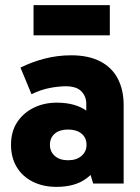

<svg xmlns="http://www.w3.org/2000/svg" viewBox="-20 -717 548 750"><path d="M201 13Q148 13 107.5 -7.5Q67 -28 45 -65Q23 -102 23 -151Q23 -203 47 -239.5Q71 -276 111.5 -296Q152 -316 202 -316Q275 -316 320 -283Q365 -250 380 -188L317 -199V-313Q317 -340 298 -360Q279 -380 237 -380Q210 -380 175 -373.5Q140 -367 103 -349L60 -453Q104 -475 154.5 -488Q205 -501 258 -501Q326 -501 372 -477Q418 -453 440.5 -409Q463 -365 463 -307V0H344L315 -95L380 -115Q364 -55 319 -21Q274 13 201 13ZM246 -91Q279 -91 298.5 -108Q318 -125 318 -151Q318 -179 298.5 -195Q279 -211 246 -211Q213 -211 194 -195Q175 -179 175 -151Q175 -125 194 -108Q213 -91 246 -91ZM409 -579H111V-697H409Z"/></svg>

Font: Gabarito
Style: Bold
Weight: 700
Designer: Leandro Assis / Alvaro Franca / Felipe Casaprima
Foundry: Naipe Foundry
Version: Version 1.000